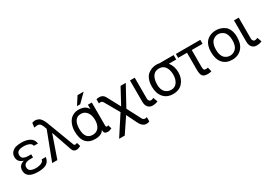

<svg xmlns="http://www.w3.org/2000/svg" viewBox="29 -1804 4341 3079"><g transform="rotate(-30 2200.0 -264.0)"><path d="M467 -136Q456 -56 401.5 -23Q347 10 244 10Q30 10 30 -136Q30 -231 132 -261Q30 -290 30 -386Q30 -441 64 -475.5Q98 -510 142.5 -521Q187 -532 244 -532Q332 -532 394 -498Q456 -464 467 -386H391Q386 -425 343 -443.5Q300 -462 241 -462Q112 -462 112 -377Q112 -330 144 -310Q176 -290 240 -290H286V-231H240Q177 -231 144.5 -211Q112 -191 112 -145.5Q112 -100 148 -80Q184 -60 241 -60Q298 -60 342 -78.5Q386 -97 391 -136Z M705 -520Q691 -559 685 -574.5Q679 -590 666 -610.5Q653 -631 637 -637.5Q621 -644 597 -644L543 -636L553 -718Q586 -730 607.5 -730Q629 -730 647 -724Q665 -718 678 -712Q691 -706 704.5 -689.5Q718 -673 725 -664Q732 -655 743.5 -631Q755 -607 758 -599Q779 -543 785 -528L951 -90Q959 -71 979 -71Q984 -71 997 -75Q1010 -79 1013 -82L1033 -12Q985 12 956 12Q927 12 910.5 0Q894 -12 887 -25.5Q880 -39 871 -66L749 -420L603 0H507Z M1404 -740H1517L1368 -592H1308ZM1157 -258Q1157 -66 1299 -66Q1371 -66 1410 -117Q1449 -168 1449 -256Q1449 -344 1408 -399Q1367 -454 1297 -454Q1227 -454 1192 -401.5Q1157 -349 1157 -258ZM1073 -262Q1073 -334 1101 -400Q1117 -437 1141.5 -465.5Q1166 -494 1207.5 -512.5Q1249 -531 1301 -531Q1427 -529 1471 -442V-524H1543V-99Q1543 -68 1564 -68Q1575 -68 1587 -77L1608 -8Q1565 13 1531.5 13Q1498 13 1480.5 -3Q1463 -19 1463 -46V-65Q1449 -30 1406.5 -9Q1364 12 1301 12Q1073 12 1073 -262Z M2190 200Q2165 212 2139 212H2131Q2095 212 2064.5 186.5Q2034 161 2016 123L1919 -74L1735 200H1631L1865 -160L1716 -420Q1704 -442 1693.5 -450Q1683 -458 1658 -458Q1645 -454 1634 -454V-532Q1658 -538 1690 -538Q1756 -538 1788 -478L1919 -234L2076 -524H2172L1973 -160L2104 91Q2120 127 2156 127Q2170 127 2190 121Z M2338 -136Q2338 -110 2351.5 -94.5Q2365 -79 2383.5 -79Q2402 -79 2434 -94L2464 -13Q2418 8 2366 8Q2314 8 2282 -28Q2250 -64 2250 -133V-524H2338Z M2746 -458Q2670 -458 2632 -401Q2594 -344 2594 -248.5Q2594 -153 2639.5 -107.5Q2685 -62 2752 -62Q2819 -62 2858.5 -116Q2898 -170 2898 -258Q2898 -346 2860 -402Q2822 -458 2746 -458ZM2504 -260Q2504 -337 2526 -393Q2548 -449 2586 -478Q2657 -532 2746 -532Q2768 -532 2796 -526H3060V-444H2924Q2988 -362 2988 -249.5Q2988 -137 2923.5 -62.5Q2859 12 2745 12Q2631 12 2567.5 -62Q2504 -136 2504 -260Z M3386 12Q3313 12 3288.5 -21.5Q3264 -55 3264 -136V-451H3100V-524H3552V-451H3352V-144Q3352 -101 3360.5 -86.5Q3369 -72 3402 -72Q3415 -72 3435 -77L3454 2Q3419 12 3386 12Z M3996 -264Q3996 -320 3981 -360.5Q3966 -401 3941.5 -421.5Q3917 -442 3892.5 -451Q3868 -460 3842 -460Q3816 -460 3791.5 -451Q3767 -442 3743 -421Q3719 -400 3704.5 -359Q3690 -318 3690 -262Q3690 -206 3704 -165Q3718 -124 3742 -103Q3785 -64 3844.5 -64Q3904 -64 3950 -110Q3996 -156 3996 -264ZM3602 -270Q3602 -331 3617.5 -378.5Q3633 -426 3657 -454Q3681 -482 3714 -500Q3770 -532 3842 -532Q3929 -532 4002 -481Q4040 -454 4063 -399.5Q4086 -345 4086 -270Q4086 -136 4018.5 -63Q3951 10 3840 10Q3729 10 3665.5 -61.5Q3602 -133 3602 -270Z M4264 -136Q4264 -110 4277.5 -94.5Q4291 -79 4309.5 -79Q4328 -79 4360 -94L4390 -13Q4344 8 4292 8Q4240 8 4208 -28Q4176 -64 4176 -133V-524H4264Z"/></g></svg>

Font: Autonym
Style: Regular
Weight: 500
Version: Version 1.0.20131126